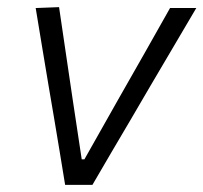

<svg xmlns="http://www.w3.org/2000/svg" viewBox="-20 -518 570 538"><path d="M162.5 0Q155 -46.5 147 -94.5Q139 -142 131.5 -187.5L116.5 -275.5Q107.5 -330 98 -386.5Q88.5 -442.5 80 -495.5L145.5 -498Q155 -432.5 164.5 -369Q174 -305.5 184 -237L209 -71.5H216.5L310.5 -238Q348.5 -304 384.5 -368Q420.5 -432 456.5 -495.5H530Q465.5 -385.5 399.5 -274L347.5 -185Q320 -138.5 293 -92.5Q266 -46.5 239 0Z"/></svg>

Font: Heraclito Light
Style: Italic
Weight: 300
Italic angle: -12°
Designer: Kostas Bartsokas (font) & Cristiano Sobral (main changes)
Foundry: Kostas Bartsokas (font) & Cristiano Sobral (main changes)
Version: Version 1.00;July 8, 2020;FontCreator 13.0.0.2655 64-bit